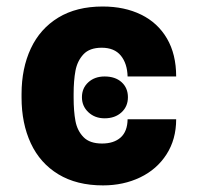

<svg xmlns="http://www.w3.org/2000/svg" viewBox="-20 -557 604 587"><path d="M299.8 -323.2Q332.5 -323.2 351.8 -305.7Q371.1 -288.1 371.1 -259.8Q371.1 -231.4 351.3 -213.4Q331.5 -195.3 299.8 -195.3Q270 -195.3 250.2 -213.9Q230.5 -232.4 230.5 -259.8Q230.5 -287.6 250 -305.4Q269.5 -323.2 299.8 -323.2ZM45.9 -258.8V-269.5Q45.9 -348.1 74.2 -408.7Q102.5 -469.2 158.2 -503.2Q213.9 -537.1 293.9 -537.1Q360.8 -537.1 411.6 -512.2Q462.4 -487.3 490.5 -439.2Q518.6 -391.1 518.6 -323.2H370.1Q369.1 -362.8 349.4 -387Q329.6 -411.1 291 -411.1Q253.9 -411.1 235.1 -390.9Q216.3 -370.6 210.7 -340.6Q205.1 -310.5 205.1 -269.5V-258.8Q205.1 -216.8 210.7 -187Q216.3 -157.2 235.4 -137.7Q254.4 -118.2 292 -118.2Q328.1 -118.2 348.9 -136.7Q369.6 -155.3 370.1 -192.4H518.6Q518.6 -130.9 489 -85Q459.5 -39.1 408.4 -14.6Q357.4 9.8 294.9 9.8Q214.4 9.8 158.4 -24.2Q102.5 -58.1 74.2 -118.9Q45.9 -179.7 45.9 -258.8Z"/></svg>

Font: Pretendard JP ExtraBold
Style: Regular
Weight: 800
Designer: Base glyphs from Inter by Rasmus Andersson; Hangeul glyphs from Noto Sans CJK(Source Han Sans) by Jang Soo-young and Kan
Foundry: Kil Hyung-jin
Version: Version 1.309